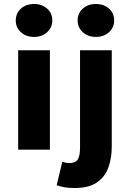

<svg xmlns="http://www.w3.org/2000/svg" viewBox="-20 -750 640 962"><path d="M71 0V-498H230V0ZM151 -565Q111 -565 85 -588.5Q59 -612 59 -647Q59 -684 85 -707Q111 -730 151 -730Q190 -730 216 -707Q242 -684 242 -647Q242 -612 216 -588.5Q190 -565 151 -565ZM355 192Q322 192 301 188Q280 184 264 178L292 61Q303 64 311.5 65.5Q320 67 329 67Q358 67 369.5 49Q381 31 381 -10V-498H540V-15Q540 40 523.5 87.5Q507 135 466.5 163.5Q426 192 355 192ZM461 -565Q421 -565 395 -588.5Q369 -612 369 -647Q369 -684 395 -707Q421 -730 461 -730Q500 -730 526 -707Q552 -684 552 -647Q552 -612 526 -588.5Q500 -565 461 -565Z"/></svg>

Font: Source Code Pro ExtraBold
Style: Regular
Weight: 800
Monospace: yes
Designer: Paul D. Hunt, Teo Tuominen
Foundry: Adobe Systems Incorporated
Version: Version 1.018;hotconv 1.0.116;makeotfexe 2.5.65601